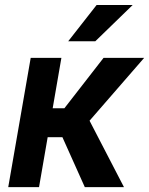

<svg xmlns="http://www.w3.org/2000/svg" viewBox="-20 -765 609 785"><path d="M231 -528.3 139.6 0H13.7L105.5 -528.3ZM569.3 -528.3 287.6 -204.1H150.4L154.8 -322.3H243.2L403.3 -528.3ZM326.7 0 223.1 -231 334 -294.9 486.8 0ZM258.8 -596.2 375 -744.6H522.5L369.6 -596.2Z"/></svg>

Font: Roboto SemiBold
Style: Italic
Weight: 600
Designer: Christian Robertson
Foundry: Google
Version: Version 3.009; 2024